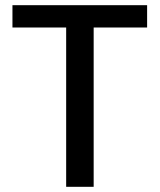

<svg xmlns="http://www.w3.org/2000/svg" viewBox="-20 -720 615 740"><path d="M235 0V-614H28V-700H547V-614H341V0Z"/></svg>

Font: DeepMind Sans Medium
Style: Regular
Weight: 500
Designer: Jonny Pinhorn / Modifications: Colophon Foundry
Foundry: Colophon Foundry
Version: Version 1.002; ttfautohint (v1.8.2)